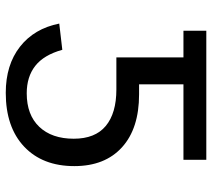

<svg xmlns="http://www.w3.org/2000/svg" viewBox="-54 -645 708 640"><g transform="rotate(90 300.0 -325.0)"><path d="M533.7 -218.8Q533.7 -112.8 468.8 -51.5Q403.8 9.8 289.6 9.8Q196.3 9.8 135.7 -37.6Q75.2 -85 58.6 -168.5L146 -178.7Q163.1 -117.2 199.5 -88.6Q235.8 -60.1 291 -60.1Q362.8 -60.1 402.6 -101.8Q442.4 -143.6 442.4 -216.8Q442.4 -288.1 399.9 -323.5Q357.4 -358.9 278.3 -358.9H171.4V-582.5H82.5V-658.7H512.7V-582.5H261.2V-434.6H294.4Q408.2 -434.6 470.9 -377.7Q533.7 -320.8 533.7 -218.8Z"/></g></svg>

Font: Cousine
Style: Regular
Weight: 400
Monospace: yes
Designer: Steve Matteson
Foundry: Monotype Imaging Inc.
Version: Version 1.21